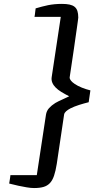

<svg xmlns="http://www.w3.org/2000/svg" viewBox="-20 -868 538 981"><path d="M379.9 -778.3Q379.9 -775.9 377.9 -761.2Q376 -746.6 372.8 -724.6Q369.6 -702.6 365.7 -675.3Q361.8 -647.9 357.9 -620.1Q348.6 -554.2 335.9 -472.2Q335.9 -463.9 342.8 -455.6Q349.6 -447.3 361.3 -439.5Q377 -428.7 398.4 -420.2Q419.9 -411.6 441.9 -406.2L433.1 -345.7Q409.2 -339.8 383.8 -331.8Q358.4 -323.7 339.4 -314Q326.2 -307.1 317.6 -299.3Q309.1 -291.5 307.6 -283.2L270 -30.3Q264.2 5.9 256.1 29.8Q248 53.7 234.9 67.6Q221.7 81.5 202.1 87.2Q182.6 92.8 153.8 92.8Q137.7 92.8 116 89.1Q94.2 85.4 74.2 81.1Q50.8 75.7 26.9 69.8Q28.3 60.5 29.8 51.8Q30.8 44.4 32 37.4Q33.2 30.3 33.2 26.9H168L214.8 -281.2Q217.8 -301.3 230.5 -315.4Q243.2 -329.6 262.7 -341.8Q268.1 -345.2 279.5 -350.8Q291 -356.4 303.2 -361.8Q317.4 -368.2 333.5 -376Q311.5 -387.2 293.2 -398.4Q274.9 -409.7 264.2 -420.9Q252.9 -432.1 247.3 -445.6Q241.7 -459 244.1 -474.1L290.5 -781.7H156.2Q157.2 -784.7 158 -791.7Q158.7 -798.8 159.7 -806.2Q161.1 -814.9 162.1 -825.2Q178.7 -830.1 194.3 -834.2Q210 -838.4 225.8 -841.6Q241.7 -844.7 259 -846.4Q276.4 -848.1 296.4 -848.1Q319.3 -848.1 335.2 -844.7Q351.1 -841.3 361.1 -833.3Q371.1 -825.2 375.5 -811.8Q379.9 -798.3 379.9 -778.3Z"/></svg>

Font: Merriweather
Style: Italic
Weight: 400
Italic angle: -7°
Designer: Eben Sorkin ( eben@eyebytes.com )
Foundry: Eben Sorkin ( eben@eyebytes.com )
Version: Version 1.005; ttfautohint (v0.97) -l 13 -r 13 -G 200 -x 24 